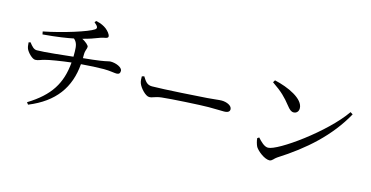

<svg xmlns="http://www.w3.org/2000/svg" viewBox="-82 -1181 3164 1636"><g transform="rotate(15 1500.0 -363.5)"><path d="M587 -770C625 -739 626 -725 608 -712C561 -679 350 -612 181 -579L186 -554C317 -565 399 -579 454 -590C484 -564 489 -534 490 -484C490 -469 490 -454 490 -439C407 -430 240 -411 174 -411C147 -411 129 -432 105 -463L89 -458C90 -433 94 -414 99 -402C111 -375 154 -329 181 -329C207 -329 229 -342 257 -349C294 -360 408 -378 487 -387C471 -199 395 -77 208 38L222 56C445 -35 551 -184 568 -394C636 -400 722 -404 768 -404C820 -404 862 -395 880 -395C902 -395 912 -405 912 -426C912 -458 854 -481 808 -481C790 -481 781 -474 718 -465C687 -460 630 -454 571 -448C571 -457 571 -466 571 -475C571 -521 585 -529 585 -551C585 -564 556 -589 523 -606C575 -619 621 -635 675 -656C699 -665 735 -663 735 -682C735 -702 710 -729 691 -744C671 -759 644 -774 599 -783Z M1096 -428C1096 -407 1096 -386 1104 -366C1119 -328 1170 -274 1201 -274C1233 -274 1245 -291 1307 -298C1382 -307 1647 -322 1713 -322C1777 -322 1812 -320 1848 -320C1884 -320 1899 -332 1899 -352C1899 -384 1852 -405 1807 -405C1782 -405 1749 -399 1682 -394C1632 -390 1295 -368 1201 -368C1156 -368 1139 -398 1116 -434Z M2189 -669C2280 -607 2314 -571 2362 -511C2387 -479 2403 -466 2424 -466C2449 -466 2467 -485 2467 -512C2467 -597 2322 -662 2201 -689ZM2291 -119C2258 -119 2225 -153 2197 -184L2182 -174C2183 -154 2192 -120 2202 -101C2223 -68 2286 -18 2330 -18C2354 -18 2366 -45 2389 -59C2611 -200 2796 -365 2915 -580L2893 -594C2750 -386 2377 -119 2291 -119Z"/></g></svg>

Font: Source Han Serif JP Medium
Style: Regular
Weight: 500
Designer: Ryoko NISHIZUKA 西塚涼子 (kana & ideographs); Frank Grießhammer (Latin, Greek & Cyrillic); Wenlong ZHANG 张文龙 (bopomofo); San
Foundry: Adobe Systems Incorporated
Version: Version 1.001;PS 1.001;hotconv 16.6.54;makeotf.lib2.5.65590